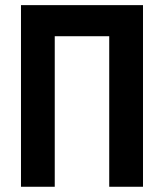

<svg xmlns="http://www.w3.org/2000/svg" viewBox="-20 -713 626 733"><path d="M60.1 0V-693.4H525.9V0H397V-574.7H189V0Z"/></svg>

Font: Caskaydia Cove
Style: Bold
Weight: 700
Monospace: yes
Designer: Aaron Bell
Foundry: Saja Typeworks
Version: Version 4.300; ttfautohint (v1.8.3)